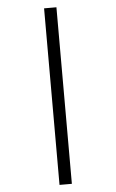

<svg xmlns="http://www.w3.org/2000/svg" viewBox="-66 -910 683 1131"><g transform="rotate(-5 275.5 -344.0)"><path d="M239 178H312V-866H239Z"/></g></svg>

Font: Noto Sans Malayalam UI SemiCondensed
Style: Regular
Weight: 400
Width: 4
Designer: Jelle Bosma - Monotype Design Team
Foundry: Monotype Imaging Inc.
Version: Version 2.104